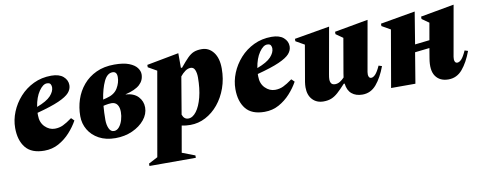

<svg xmlns="http://www.w3.org/2000/svg" viewBox="-61 -754 3184 1268"><g transform="rotate(-10 1531.5 -120.0)"><path d="M190 10Q104 10 64.5 -39Q25 -88 25 -171Q25 -225 46.5 -278Q68 -331 107 -374.5Q146 -418 200 -444Q254 -470 319 -470Q372 -470 399.5 -446Q427 -422 427 -388Q427 -361 407 -338Q387 -315 335 -292Q283 -269 188 -244Q188 -236 188 -227Q188 -179 217 -150Q246 -121 283 -121Q313 -121 338.5 -133Q364 -145 398 -170H401L419 -152Q397 -112 363.5 -75Q330 -38 286.5 -14Q243 10 190 10ZM282 -425Q256 -425 229 -386Q202 -347 192 -283Q259 -308 285.5 -337Q312 -366 312 -394Q312 -405 306.5 -415Q301 -425 282 -425Z M894 -156Q894 -112 863 -74Q832 -36 780.5 -13Q729 10 667 10Q603 10 557 -15Q511 -40 486.5 -81.5Q462 -123 462 -173Q462 -231 479.5 -284Q497 -337 532.5 -379Q568 -421 620.5 -445.5Q673 -470 742 -470Q804 -470 840.5 -455.5Q877 -441 893 -419.5Q909 -398 909 -376Q909 -335 878.5 -307Q848 -279 780 -263Q837 -259 865.5 -228.5Q894 -198 894 -156ZM722 -422Q686 -422 663.5 -374.5Q641 -327 630 -255L654 -261Q707 -274 729 -310.5Q751 -347 751 -385Q751 -422 722 -422ZM665 -38Q685 -38 700 -56Q715 -74 723 -101Q731 -128 731 -154Q731 -186 718 -204Q705 -222 679 -222Q669 -222 659 -220.5Q649 -219 638 -217L625 -214Q621 -169 621 -120Q621 -87 632 -62.5Q643 -38 665 -38Z M855 230V214L916 182L1015 -381L957 -414V-430L1169 -470H1172V-372H1180Q1211 -410 1232.5 -431.5Q1254 -453 1275.5 -461.5Q1297 -470 1328 -470Q1376 -470 1406.5 -430.5Q1437 -391 1437 -321Q1437 -251 1415.5 -191Q1394 -131 1357 -86Q1320 -41 1271.5 -15.5Q1223 10 1169 10Q1137 10 1111 4L1080 181L1166 214V230ZM1235 -361Q1216 -361 1198 -348Q1180 -335 1165 -316L1123 -67Q1134 -34 1163 -34Q1192 -34 1217 -67Q1242 -100 1257 -158Q1272 -216 1272 -291Q1272 -320 1263.5 -340.5Q1255 -361 1235 -361Z M1667 10Q1581 10 1541.5 -39Q1502 -88 1502 -171Q1502 -225 1523.5 -278Q1545 -331 1584 -374.5Q1623 -418 1677 -444Q1731 -470 1796 -470Q1849 -470 1876.5 -446Q1904 -422 1904 -388Q1904 -361 1884 -338Q1864 -315 1812 -292Q1760 -269 1665 -244Q1665 -236 1665 -227Q1665 -179 1694 -150Q1723 -121 1760 -121Q1790 -121 1815.5 -133Q1841 -145 1875 -170H1878L1896 -152Q1874 -112 1840.5 -75Q1807 -38 1763.5 -14Q1720 10 1667 10ZM1759 -425Q1733 -425 1706 -386Q1679 -347 1669 -283Q1736 -308 1762.5 -337Q1789 -366 1789 -394Q1789 -405 1783.5 -415Q1778 -425 1759 -425Z M2062 10Q2016 10 1988 -20Q1960 -50 1960 -102Q1960 -118 1963 -138L2005 -381L1947 -414V-430L2180 -470H2183L2128 -161Q2124 -140 2124 -127Q2124 -110 2131.5 -99.5Q2139 -89 2157 -89Q2174 -89 2189.5 -98.5Q2205 -108 2219 -123Q2221 -136 2223 -150L2263 -381L2216 -414V-430L2438 -470H2441L2381 -131Q2378 -113 2382.5 -101Q2387 -89 2399 -89Q2412 -89 2427 -104.5Q2442 -120 2460 -160L2482 -153Q2455 -80 2417 -35Q2379 10 2323 10Q2279 10 2251.5 -13Q2224 -36 2219 -82H2213Q2182 -48 2159.5 -28Q2137 -8 2114.5 1Q2092 10 2062 10Z M2516 0 2582 -381 2524 -414V-430L2754 -470H2757L2722 -256L2820 -267L2840 -381L2793 -414V-430L3015 -470H3018L2958 -131Q2955 -113 2959.5 -101Q2964 -89 2976 -89Q2990 -89 3004.5 -104.5Q3019 -120 3037 -160L3059 -153Q3032 -80 2994 -35Q2956 10 2900 10Q2842 10 2814 -30Q2786 -70 2800 -150L2811 -216L2713 -205L2679 0Z"/></g></svg>

Font: Spectral ExtraBold
Style: Italic
Weight: 800
Italic angle: -10°
Designer: Jean-Baptiste Levee
Foundry: Production Type
Version: Version 2.001